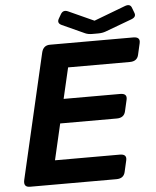

<svg xmlns="http://www.w3.org/2000/svg" viewBox="-58 -913 781 962"><g transform="rotate(-5 332.5 -432.0)"><path d="M282.7 -793.5Q257.8 -804.7 271.5 -827.6L283.2 -847.7Q295.9 -869.6 319.8 -858.9L447.8 -800.8H448.7L606 -860.4Q632.8 -870.6 640.6 -849.1L650.9 -821.8Q658.7 -801.3 632.8 -791.5L499 -741.7Q481.9 -735.4 460.9 -735.4H431.6Q410.6 -735.4 396.5 -741.7ZM53.7 0Q19.5 0 27.8 -36.6L172.9 -663.6Q181.2 -700.2 215.3 -700.2H634.3Q670.9 -700.2 663.6 -668.5L650.4 -610.8Q643.1 -579.1 606.4 -579.1H295.9L259.8 -423.8H544.4Q581.1 -423.8 573.7 -392.1L560.5 -334.5Q553.2 -302.7 516.6 -302.7H231.9L189.9 -121.1H516.1Q552.7 -121.1 545.4 -89.4L532.2 -31.7Q524.9 0 488.3 0Z"/></g></svg>

Font: Istok
Style: Bold Italic
Weight: 700
Italic angle: -13°
Designer: Andrey V. Panov
Foundry: Andrey V. Panov
Version: Version 1.0.3